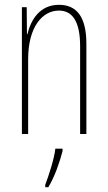

<svg xmlns="http://www.w3.org/2000/svg" viewBox="-20 -557 448 798"><path d="M225 -537C145 -537 108 -474 94 -415H92L91 -527H71V0H97V-311C97 -445 156 -513 225 -513C279 -513 313 -471 313 -365V0H339V-375C339 -488 298 -537 225 -537ZM240 71V61H210C206 101 182 175 168 211V221H181C208 176 228 117 240 71Z"/></svg>

Font: Noto Sans Ethiopic ExtraCondensed Thin
Style: Regular
Weight: 100
Width: 2
Designer: Monotype Design Team
Foundry: Monotype Imaging Inc.
Version: Version 2.102